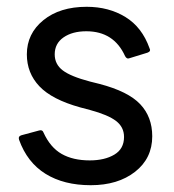

<svg xmlns="http://www.w3.org/2000/svg" viewBox="-20 -535 513 565"><path d="M247 10Q168 10 114 -23.5Q60 -57 36 -124Q33 -134 43 -137L95 -151Q105 -154 108 -145Q128 -101 161.5 -82Q195 -63 244 -63Q288 -63 316.5 -80Q345 -97 345 -132Q345 -161 321.5 -179Q298 -197 246 -211L216 -219Q133 -242 96 -281Q59 -320 59 -375Q59 -436 107.5 -475.5Q156 -515 235 -515Q300 -515 349 -485Q398 -455 420 -393Q425 -384 414 -380L362 -364Q353 -360 348 -370Q315 -443 234 -443Q193 -443 167 -425Q141 -407 141 -375Q141 -346 164.5 -328Q188 -310 245 -295L273 -288Q357 -266 392.5 -228.5Q428 -191 428 -134Q428 -69 377.5 -29.5Q327 10 247 10Z"/></svg>

Font: LINE Seed Sans
Style: Regular
Weight: 400
Designer: LINE VX Design & Dalton Maag Ltd & Sandoll Inc
Foundry: Dalton Maag Ltd
Version: Version 1.003